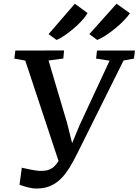

<svg xmlns="http://www.w3.org/2000/svg" viewBox="-20 -1020 760 1052"><path d="M180 13Q158 13 130.2 6Q102.5 -1 87 -8L99.5 -101Q116 -97.5 133.2 -93.8Q150.5 -90 167 -87.2Q183.5 -84.5 197 -83.5Q213 -83.5 229.8 -85.5Q246.5 -87.5 263.2 -97.5Q280 -107.5 296 -130.8Q312 -154 326.5 -197L309.5 -111.5L118.5 -688L58.5 -699L64 -743L331 -743.5L327 -699.5L246 -688.5L348 -344.5L387.5 -186L355 -187.5L417 -336L580.5 -687.5L506.5 -699L511.5 -743H719.5L714 -699L657 -688.5L403 -178.5Q383 -138 361.8 -103Q340.5 -68 315 -42Q289.5 -16 256.5 -1.5Q223.5 13 180 13ZM246 -833 390 -999.5 460 -948.5Q449 -929.5 428.8 -907.2Q408.5 -885 383.5 -863.8Q358.5 -842.5 334 -825.8Q309.5 -809 290 -801ZM469.5 -833 618.5 -999.5 692 -947.5Q679.5 -929 658 -906.8Q636.5 -884.5 610.2 -863.2Q584 -842 558.5 -825.5Q533 -809 513 -801Z"/></svg>

Font: Merriweather 24pt Medium
Style: Italic
Weight: 500
Italic angle: -7.8°
Version: Version 2.101